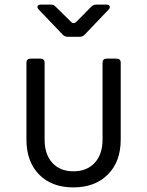

<svg xmlns="http://www.w3.org/2000/svg" viewBox="-20 -805 640 835"><path d="M299 10Q205 10 150 -46Q95 -102 95 -198V-532Q95 -550 113 -550H156Q174 -550 174 -532V-198Q174 -134 207.5 -97Q241 -60 299 -60Q358 -60 392 -97Q426 -134 426 -198V-532Q426 -550 444 -550H487Q505 -550 505 -532V-198Q505 -102 449 -46Q393 10 299 10ZM275 -645Q262 -645 253 -654L149 -763Q141 -771 143.5 -778Q146 -785 158 -785H201Q214 -785 222 -776L288 -711Q300 -698 313 -711L377 -776Q386 -785 399 -785H442Q454 -785 457 -778Q460 -771 452 -763L348 -654Q339 -645 326 -645Z"/></svg>

Font: Pitagon Sans Mono Light
Style: Regular
Weight: 300
Monospace: yes
Designer: Travis Tran
Foundry: Pitagon
Version: Version 1.001; ttfautohint (v1.8.4.7-5d5b);gftools[0.9.26]